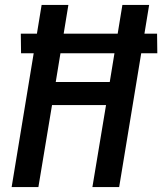

<svg xmlns="http://www.w3.org/2000/svg" viewBox="-20 -755 655 775"><path d="M27 0 116 -540H65L64 -619H129L148 -735H256L237 -619H455L474 -735H582L563 -619H614L615 -540H550L461 0H353L408 -331H190L135 0ZM205 -424H423L442 -540H224Z"/></svg>

Font: Iosevka Aile Semibold Oblique
Style: Regular
Weight: 600
Italic angle: -9°
Designer: Belleve Invis
Foundry: Belleve Invis
Version: Version 31.1.0; ttfautohint (v1.8.4)